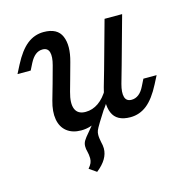

<svg xmlns="http://www.w3.org/2000/svg" viewBox="-95 -516 777 804"><g transform="rotate(-15 293.5 -114.0)"><path d="M140.2 -356.8Q123.3 -356.8 109.6 -346Q96 -335.2 84.8 -313.6L70 -284.2H12.8L30.9 -319.6Q59.7 -375.6 91.7 -400.9Q123.7 -426.1 163.6 -426.1Q223.1 -426.1 240.6 -384.5Q258.2 -342.9 239.4 -275.7L220.4 -206.7H144.2L164.7 -281.5Q174.3 -316.8 168.6 -336.8Q162.8 -356.8 140.2 -356.8ZM247.8 -57.4Q277.9 -57.4 303.9 -75.5Q329.9 -93.6 349.6 -128.2L351.4 -90.7Q324.1 -38.7 288.9 -13Q253.7 12.7 210.2 12.7Q172.3 12.7 148.2 -6.3Q124.2 -25.3 118.2 -59.8Q112.2 -94.2 125.1 -139.6L144.2 -206.7H220.4L206.2 -155.8Q192.8 -108.1 203.5 -82.8Q214.2 -57.4 247.8 -57.4ZM424.8 -413.4H501L443.6 -206.7H367.4ZM446.9 -56.6Q463.8 -56.6 477.8 -67.4Q491.8 -78.2 502.3 -99.8L517 -129.2H574.3L556.1 -93.8Q527.3 -37.8 495.4 -12.5Q463.4 12.7 423.5 12.7Q364 12.7 346.5 -28.9Q328.9 -70.5 347.6 -137.7L367.4 -206.7H443.6L422.4 -131.9Q412.8 -96.6 418.5 -76.6Q424.2 -56.6 446.9 -56.6ZM215.4 134.7Q215.4 126.6 214.2 119Q213 111.3 211.4 104.8Q209.7 99.2 208.9 93.5Q208.1 87.9 208.1 81.5Q208.1 68.5 214.6 57.7Q221 46.8 238 27.4Q246 17.7 255.7 6Q265.4 -5.6 275.1 -19.4Q286.4 -36.3 297.6 -53.2Q301.7 -59.7 305.7 -66.1L330.7 -58.9Q307.3 -22.6 293.6 0Q279.9 22.6 276.7 31Q273.4 39.5 273.4 50Q273.4 58.1 274.7 66.5Q275.9 75 277.5 82.3Q279.1 88.7 280.3 95.6Q281.5 102.4 281.5 109.7Q281.5 133.1 268.6 154.8Q255.7 176.6 229.1 197.6L197.6 175.8Q207.3 164.5 211.4 155.2Q215.4 146 215.4 134.7Z"/></g></svg>

Font: Playfair Micro SmCond SmLight
Style: Italic
Weight: 360
Width: 4
Italic angle: -15.6°
Designer: Claus Eggers Sørensen
Foundry: Claus Eggers Sørensen
Version: Version 2.203;Glyphs 3.3 (3326)